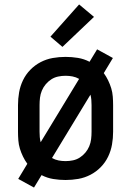

<svg xmlns="http://www.w3.org/2000/svg" viewBox="-20 -798 590 864"><path d="M133 46 62 7 103 -61Q92 -76 83.5 -93.5Q75 -111 69.5 -129Q64 -147 62.5 -166.5Q61 -186 61 -205V-325Q61 -354 66 -382.5Q71 -411 83.5 -437Q96 -463 116.5 -484Q137 -505 163 -518.5Q189 -532 217.5 -537Q246 -542 275 -542Q303 -542 330.5 -537.5Q358 -533 383 -520L417 -576L488 -537L447 -469Q458 -454 466.5 -436.5Q475 -419 480.5 -401Q486 -383 487.5 -363.5Q489 -344 489 -325V-205Q489 -176 484 -147.5Q479 -119 466.5 -93Q454 -67 433.5 -46Q413 -25 387 -11.5Q361 2 332.5 7Q304 12 275 12Q247 12 219.5 7.5Q192 3 167 -10ZM163 -158 336 -443Q322 -451 306.5 -454Q291 -457 275 -457Q258 -457 241.5 -453.5Q225 -450 211 -441Q197 -432 186 -419Q175 -406 168.5 -390.5Q162 -375 160 -358.5Q158 -342 158 -325V-205Q158 -193 159 -181Q160 -169 163 -158ZM275 -73Q292 -73 308.5 -76.5Q325 -80 339 -89Q353 -98 364 -111Q375 -124 381.5 -139.5Q388 -155 390 -171.5Q392 -188 392 -205V-325Q392 -337 391 -349Q390 -361 387 -372L214 -87Q228 -79 243.5 -76Q259 -73 275 -73ZM261 -587 207 -633 336 -778 403 -722Z"/></svg>

Font: Lode Dark Term
Style: Bold
Weight: 700
Monospace: yes
Designer: Belleve Invis
Foundry: Belleve Invis
Version: Version 29.2.0